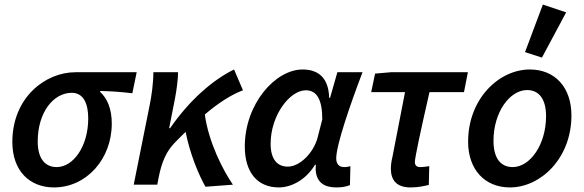

<svg xmlns="http://www.w3.org/2000/svg" viewBox="-20 -808 2554 840"><path d="M216 12C359 12 469 -113 469 -267C469 -331 450 -377 418 -406V-410C466 -409 509 -406 559 -400L578 -492H310C178 -492 34 -381 34 -187C34 -58 112 12 216 12ZM228 -77C179 -77 145 -112 145 -189C145 -317 214 -402 294 -402C345 -402 366 -355 366 -290C366 -168 301 -77 228 -77Z M565 0H668L674 -31C688 -103 709 -146 743 -182C760 -199 776 -216 792 -231C812 -130 852 -38 879 9L999 0C955 -64 893 -185 876 -307C938 -360 993 -394 1043 -413L1004 -504C908 -457 807 -367 724 -247H720L745 -374C753 -415 759 -463 759 -492H651C651 -444 643 -388 635 -349Z M1200 12C1253 12 1318 -20 1358 -87H1362C1361 -79 1361 -70 1361 -66C1364 -9 1400 12 1451 12C1475 12 1493 9 1511 2L1513 -81C1505 -79 1497 -77 1486 -77C1463 -77 1451 -91 1451 -115C1451 -174 1512 -350 1566 -492H1456L1424 -380H1420C1418 -467 1373 -504 1304 -504C1184 -504 1051 -353 1051 -167C1051 -54 1106 12 1200 12ZM1239 -79C1194 -79 1164 -110 1164 -179C1164 -304 1248 -413 1318 -413C1365 -413 1390 -374 1390 -286L1369 -204C1351 -139 1292 -79 1239 -79Z M1776 12C1810 12 1835 6 1856 1L1858 -81C1843 -79 1833 -77 1818 -77C1805 -77 1795 -83 1795 -99C1795 -118 1821 -239 1859 -405H2010L2027 -492H1690L1621 -486L1604 -405H1752L1697 -122C1692 -101 1690 -85 1690 -70C1690 -19 1716 12 1776 12Z M2211 12C2345 12 2480 -115 2480 -303C2480 -426 2408 -504 2298 -504C2163 -504 2028 -376 2028 -188C2028 -66 2101 12 2211 12ZM2223 -77C2168 -77 2139 -119 2139 -192C2139 -317 2210 -414 2286 -414C2340 -414 2369 -372 2369 -300C2369 -175 2299 -77 2223 -77ZM2351 -556 2457 -754 2355 -788 2277 -580Z"/></svg>

Font: Source Sans Pro Semibold
Style: Italic
Weight: 600
Italic angle: -11°
Designer: Paul D. Hunt
Foundry: Adobe Systems Incorporated
Version: Version 3.006;hotconv 1.0.111;makeotfexe 2.5.65597